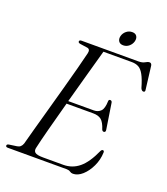

<svg xmlns="http://www.w3.org/2000/svg" viewBox="-153 -949 931 1068"><g transform="rotate(20 312.5 -415.0)"><path d="M363.5 0H14.5Q2 0 2 -9Q2 -17 14.5 -19L60 -25.5Q83.5 -28.5 92 -54Q101 -88.5 117.2 -147Q133.5 -205.5 153 -275.8Q172.5 -346 192 -416.8Q211.5 -487.5 227.5 -548Q243.5 -608.5 252.5 -646.5Q258 -671 239.5 -674.5L194.5 -681Q183 -683.5 183 -690.5Q183 -700 196.5 -700H532.5Q556 -700 569.5 -708.2Q583 -716.5 593 -716.5Q605 -716.5 607.5 -702L624 -568Q627.5 -552 616.5 -551.5Q606 -551 599.5 -565.5Q585.5 -614.5 571.2 -640.2Q557 -666 539.8 -675Q522.5 -684 499 -684H331.5Q314.5 -623 290.2 -535.8Q266 -448.5 241.5 -359H393Q417.5 -359 433.2 -374.8Q449 -390.5 450 -435.5Q451 -444.5 459 -444.5Q469 -444.5 471 -433.5L494.5 -282Q497 -267 486.5 -266Q478 -265 473.5 -274.5Q461 -314 443.8 -328.2Q426.5 -342.5 395 -342.5H237.5Q213 -253 192.5 -175Q172 -97 163 -56Q157.5 -36 168.8 -26.2Q180 -16.5 219.5 -16.5H337Q390 -16.5 430.2 -49.8Q470.5 -83 504.5 -159Q509 -168.5 516 -168.5Q524.5 -168.5 524 -157Q522.5 -113.5 504.2 -75Q486 -36.5 459 -12.2Q432 12 403.5 12Q393 12 384.8 6Q376.5 0 363.5 0ZM422 -755Q403 -755 394.8 -767.5Q386.5 -780 391 -798.5Q396 -817 411 -829.2Q426 -841.5 445.5 -841.5Q464.5 -841.5 472.5 -829.2Q480.5 -817 476 -798.5Q471 -780 456.2 -767.5Q441.5 -755 422 -755Z"/></g></svg>

Font: Fraunces 72pt Light
Style: Italic
Weight: 300
Italic angle: -16°
Version: Version 1.000;[b76b70a41]